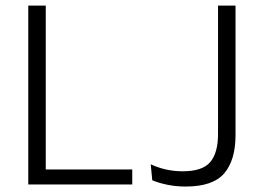

<svg xmlns="http://www.w3.org/2000/svg" viewBox="-20 -659 938 686"><path d="M143.5 0H81V-639H143.5ZM113.5 -53.5H452.5V0H113.5ZM643.5 7.5Q610.5 7.5 579.8 1.5Q549 -4.5 524 -15L518.5 -72Q545.5 -59.5 574.2 -53.2Q603 -47 632.5 -47Q703.5 -47 731.2 -80Q759 -113 759 -180V-639H821.5V-176.5Q821.5 -86.5 781 -39.5Q740.5 7.5 643.5 7.5Z"/></svg>

Font: Anek Latin Light
Style: Regular
Weight: 300
Designer: Yesha Goshar
Foundry: Ek Type
Version: Version 1.003